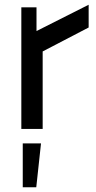

<svg xmlns="http://www.w3.org/2000/svg" viewBox="-20 -544 406 810"><path d="M70 -513H134V-413L354 -524V-428L160 -327V0H70ZM76 61H153L133 246H76Z"/></svg>

Font: Lineal
Style: Regular
Weight: 400
Designer: Created by Frank Adebiaye with contributions from Anton Moglia & Ariel Martín Pérez
Created by Frank ADEBIAYE with FontF
Foundry: Velvetyne Type Foundry
Version: Version 2.000